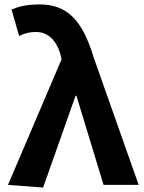

<svg xmlns="http://www.w3.org/2000/svg" viewBox="-20 -832 648 864"><path d="M174 12 320 -401H324L446 0H604L401 -575C352 -738 284 -812 160 -812C97 -812 66 -803 32 -789L66 -670C89 -681 109 -688 143 -688C194 -688 235 -652 253 -583L257 -565L16 0Z"/></svg>

Font: Noto Sans Mono CJK HK
Style: Bold
Weight: 700
Designer: Ryoko NISHIZUKA 西塚涼子 (kana, bopomofo & ideographs); Paul D. Hunt (Latin, Greek & Cyrillic); Sandoll Communications 산돌커뮤니
Foundry: Adobe
Version: Version 2.004;hotconv 1.0.118;makeotfexe 2.5.65603